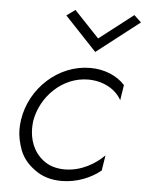

<svg xmlns="http://www.w3.org/2000/svg" viewBox="-52 -747 611 799"><g transform="rotate(5 253.5 -348.0)"><path d="M335 -595 231 -705 195 -679 328 -538 507 -677 477 -705ZM96 -230C114 -334 203 -421 309 -421C374 -421 426 -390 449 -347L459 -411C427 -447 374 -470 314 -470C180 -470 65 -363 45 -230C43 -216 42 -203 42 -190C42 -163 48 -134 59 -104C71 -73 92 -47 123 -25C154 -2 191 9 235 9C299 9 358 -16 398 -49L408 -113C372 -76 312 -40 244 -40C243 -40 241 -40 240 -40C205 -41 177 -50 154 -68C108 -103 94 -156 94 -199C94 -209 95 -220 96 -230Z"/></g></svg>

Font: Jost Light
Style: Italic
Weight: 300
Italic angle: -5°
Version: Version 3.710